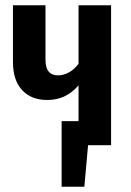

<svg xmlns="http://www.w3.org/2000/svg" viewBox="-20 -549 497 726"><path d="M400 -529V0H313L299 157H213V-91H277V-226Q253 -199 224.5 -185Q196 -171 158 -171Q98 -171 63.5 -208.5Q29 -246 29 -314V-529H152V-324Q152 -293 164 -278.5Q176 -264 200 -264Q221 -264 242 -276Q263 -288 277 -308V-529Z"/></svg>

Font: Fira Sans Extra Condensed Medium
Style: Regular
Weight: 500
Width: 1
Designer: Carrois Corporate & Edenspiekermann AG
Foundry: Carrois Corporate GbR & Edenspiekermann AG
Version: Version 4.203